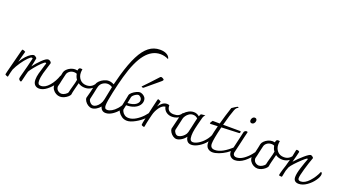

<svg xmlns="http://www.w3.org/2000/svg" viewBox="-72 -1828 4684 2610"><g transform="rotate(20 2270.5 -523.0)"><path d="M532 2Q494 2 469.5 -22.5Q445 -47 445 -97Q445 -138 458.5 -189.5Q472 -241 495 -312Q502 -331 508 -352Q508 -355 504 -357.5Q500 -360 496 -360Q483 -360 444.5 -322.5Q406 -285 366.5 -236.5Q327 -188 314 -163Q304 -132 281 -33Q277 -16 274.5 -10Q272 -4 266 -4Q257 -4 245.5 -15Q234 -26 234 -37Q234 -48 244 -85Q286 -239 312 -352Q306 -360 297 -360Q282 -360 246 -323Q210 -286 171 -229.5Q132 -173 107 -118Q92 -69 80 -5Q70 -5 54 -12Q38 -19 38 -26Q38 -34 48 -71L133 -402Q135 -411 138 -415Q141 -419 147 -419Q153 -419 167.5 -413Q182 -407 186 -403L177 -371Q174 -359 163.5 -321.5Q153 -284 144 -244Q175 -298 208.5 -333.5Q242 -369 270 -385.5Q298 -402 313 -402Q324 -402 341 -390Q358 -378 358 -370Q349 -315 332 -246Q373 -302 430 -357.5Q487 -413 517 -413Q531 -413 547 -402Q563 -391 564 -376Q532 -277 514.5 -213Q497 -149 497 -98Q497 -68 507 -54.5Q517 -41 543 -41Q604 -41 661 -107.5Q718 -174 748 -264Q759 -264 766.5 -254Q774 -244 774 -231Q775 -200 736.5 -143Q698 -86 642 -42Q586 2 532 2Z M1262 -333Q1262 -308 1242 -281.5Q1222 -255 1187.5 -238Q1153 -221 1112 -221Q1057 -221 1015 -251Q1009 -222 1000 -192Q997 -181 987 -141.5Q977 -102 973 -71Q966 -55 945 -36.5Q924 -18 895 -5Q866 8 838 8Q807 8 778 -8Q749 -24 730.5 -51Q712 -78 712 -111Q726 -153 735 -190Q744 -227 752 -265L762 -315Q767 -338 789 -360.5Q811 -383 842.5 -397.5Q874 -412 906 -412Q918 -412 940 -408Q943 -431 950.5 -440Q958 -449 975 -449Q985 -449 998 -446Q993 -418 993 -398Q993 -340 1028 -300Q1063 -260 1123 -260Q1168 -260 1200.5 -284Q1233 -308 1252 -353Q1262 -350 1262 -333ZM952 -179Q972 -246 978 -287Q956 -315 948 -355Q948 -359 946.5 -361.5Q945 -364 940 -365Q925 -371 906 -371Q869 -371 842 -351Q815 -331 808 -303Q805 -291 786 -209Q777 -161 764 -114Q764 -77 789 -56.5Q814 -36 842 -36Q866 -36 893.5 -53Q921 -70 929 -88Q937 -128 952 -179Z M2043 -984V-975Q1986 -1003 1927 -1003Q1806 -1003 1713.5 -890Q1621 -777 1553 -534Q1524 -431 1493 -289.5Q1462 -148 1462 -94Q1462 -69 1471 -55.5Q1480 -42 1503 -42Q1531 -42 1566 -61.5Q1601 -81 1635.5 -120Q1670 -159 1696 -214Q1710 -214 1710 -190Q1710 -153 1676 -107Q1642 -61 1592 -28Q1542 5 1496 5Q1464 5 1444 -12Q1424 -29 1416 -60Q1393 -31 1359.5 -11.5Q1326 8 1296 8Q1269 8 1242 -9Q1215 -26 1198 -51.5Q1181 -77 1181 -101Q1206 -185 1233 -316Q1237 -338 1261.5 -363Q1286 -388 1321 -404.5Q1356 -421 1389 -421Q1427 -421 1467 -399Q1486 -476 1506 -546Q1558 -726 1615 -838Q1672 -950 1741.5 -1004Q1811 -1058 1901 -1058Q1959 -1058 1996.5 -1037.5Q2034 -1017 2043 -984ZM1425 -192Q1437 -260 1458 -356Q1424 -378 1390 -378Q1355 -378 1323 -357.5Q1291 -337 1278 -300Q1271 -280 1255 -198Q1245 -148 1234 -104Q1234 -81 1256 -57Q1278 -33 1303 -33Q1323 -33 1346.5 -48.5Q1370 -64 1390.5 -93.5Q1411 -123 1419 -163Z M2095 -219Q2095 -179 2043.5 -125.5Q1992 -72 1922 -33.5Q1852 5 1805 5Q1760 5 1727 -18.5Q1694 -42 1676.5 -71Q1659 -100 1659 -114Q1675 -171 1694 -272L1705 -328Q1709 -348 1734 -369.5Q1759 -391 1790 -405.5Q1821 -420 1840 -420Q1855 -420 1876.5 -410.5Q1898 -401 1914.5 -381Q1931 -361 1931 -330Q1931 -294 1907 -262Q1883 -230 1836 -210Q1789 -190 1723 -190L1709 -123Q1709 -114 1719.5 -93Q1730 -72 1753.5 -55Q1777 -38 1813 -38Q1861 -38 1914 -69.5Q1967 -101 2011 -148Q2055 -195 2077 -239Q2095 -236 2095 -219ZM1748 -316Q1738 -271 1730 -225Q1807 -228 1846 -255.5Q1885 -283 1885 -318Q1885 -343 1867 -361Q1849 -379 1832 -379Q1820 -379 1801 -369Q1782 -359 1766.5 -344Q1751 -329 1748 -316ZM1854 -492Q1847 -492 1841 -495.5Q1835 -499 1835 -503Q1905 -574 2026 -706Q2033 -714 2043 -714Q2051 -714 2067.5 -705Q2084 -696 2084 -689V-688Q2084 -678 2068 -665Q2057 -655 2035 -637Q1929 -548 1866 -496Q1862 -492 1854 -492Z M2497 -340Q2497 -319 2477.5 -299.5Q2458 -280 2426.5 -268Q2395 -256 2363 -256Q2313 -256 2277.5 -282Q2242 -308 2232 -355Q2187 -350 2149.5 -298Q2112 -246 2097 -185Q2095 -175 2082 -123.5Q2069 -72 2057 -2Q2056 1 2054.5 2.5Q2053 4 2048 4Q2041 4 2027 -2Q2013 -8 2013 -15Q2013 -29 2018 -52Q2079 -334 2097 -401Q2099 -410 2101.5 -413Q2104 -416 2110 -416Q2114 -416 2127 -409.5Q2140 -403 2148 -396L2130 -338L2124 -318Q2147 -354 2177 -376Q2207 -398 2241 -398Q2251 -398 2261 -396Q2271 -394 2275 -391Q2275 -342 2300.5 -318.5Q2326 -295 2372 -295Q2413 -295 2440 -309Q2467 -323 2487 -357Q2491 -356 2494 -351Q2497 -346 2497 -340Z M2982 -205Q2982 -159 2941.5 -108Q2901 -57 2843.5 -22.5Q2786 12 2738 12Q2699 12 2678 -12Q2657 -36 2653 -74Q2628 -38 2590 -15Q2552 8 2522 8Q2496 8 2470.5 -9.5Q2445 -27 2429 -52.5Q2413 -78 2412 -101L2461 -303Q2467 -327 2491.5 -354.5Q2516 -382 2551 -400Q2586 -418 2622 -418Q2668 -418 2703 -387Q2712 -411 2716.5 -417Q2721 -423 2730 -424L2779 -429L2782 -427Q2762 -411 2753 -377Q2722 -261 2710.5 -206Q2699 -151 2699 -109Q2699 -67 2710 -47.5Q2721 -28 2747 -28Q2779 -28 2823.5 -54Q2868 -80 2908 -126.5Q2948 -173 2969 -231Q2982 -231 2982 -205ZM2643 -137 2662 -219Q2666 -239 2676 -283.5Q2686 -328 2692 -352Q2664 -380 2624 -380Q2593 -380 2568 -363.5Q2543 -347 2527 -323.5Q2511 -300 2507 -282L2467 -104Q2469 -79 2487 -59Q2505 -39 2526 -39Q2543 -39 2567.5 -51Q2592 -63 2613.5 -85.5Q2635 -108 2643 -137Z M3316 -149Q3316 -141 3313 -135Q3310 -129 3303 -120Q3277 -89 3230.5 -58.5Q3184 -28 3133 -9Q3082 10 3044 10Q3001 10 2972.5 -16.5Q2944 -43 2944 -96Q2944 -163 2992 -348L2886 -344Q2884 -345 2880.5 -347.5Q2877 -350 2876 -352Q2879 -357 2887 -372Q2895 -387 2901 -393L3004 -392Q3037 -514 3080 -643Q3098 -657 3126 -673.5Q3154 -690 3160 -690Q3169 -686 3171 -679Q3153 -672 3143 -660.5Q3133 -649 3123 -623Q3094 -549 3053 -392L3308 -391L3309 -375Q3309 -367 3306 -364Q3303 -361 3292 -360Q3278 -359 3042 -350Q2996 -162 2996 -99Q2996 -64 3013 -47.5Q3030 -31 3065 -31Q3167 -31 3311 -166Q3316 -159 3316 -149Z M3275 -86Q3290 -134 3327 -299Q3345 -380 3349 -396Q3362 -418 3385 -418Q3400 -418 3400 -408Q3393 -383 3380.5 -328.5Q3368 -274 3361 -243Q3334 -119 3324 -84Q3324 -61 3337.5 -48.5Q3351 -36 3373 -36Q3423 -36 3473.5 -71.5Q3524 -107 3562.5 -154Q3601 -201 3620 -235Q3626 -233 3628 -228.5Q3630 -224 3630 -213Q3630 -198 3620 -182Q3566 -97 3499 -45Q3432 7 3365 7Q3330 7 3302.5 -16.5Q3275 -40 3275 -86ZM3381 -577Q3381 -597 3394 -613.5Q3407 -630 3427 -630Q3443 -630 3450.5 -620Q3458 -610 3458 -596Q3458 -576 3444.5 -559.5Q3431 -543 3411 -543Q3397 -543 3389 -552.5Q3381 -562 3381 -577Z M4118 -333Q4118 -308 4098 -281.5Q4078 -255 4043.5 -238Q4009 -221 3968 -221Q3913 -221 3871 -251Q3865 -222 3856 -192Q3853 -181 3843 -141.5Q3833 -102 3829 -71Q3822 -55 3801 -36.5Q3780 -18 3751 -5Q3722 8 3694 8Q3663 8 3634 -8Q3605 -24 3586.5 -51Q3568 -78 3568 -111Q3582 -153 3591 -190Q3600 -227 3608 -265L3618 -315Q3623 -338 3645 -360.5Q3667 -383 3698.5 -397.5Q3730 -412 3762 -412Q3774 -412 3796 -408Q3799 -431 3806.5 -440Q3814 -449 3831 -449Q3841 -449 3854 -446Q3849 -418 3849 -398Q3849 -340 3884 -300Q3919 -260 3979 -260Q4024 -260 4056.5 -284Q4089 -308 4108 -353Q4118 -350 4118 -333ZM3808 -179Q3828 -246 3834 -287Q3812 -315 3804 -355Q3804 -359 3802.5 -361.5Q3801 -364 3796 -365Q3781 -371 3762 -371Q3725 -371 3698 -351Q3671 -331 3664 -303Q3661 -291 3642 -209Q3633 -161 3620 -114Q3620 -77 3645 -56.5Q3670 -36 3698 -36Q3722 -36 3749.5 -53Q3777 -70 3785 -88Q3793 -128 3808 -179Z M4541 -216Q4541 -180 4503 -125Q4465 -70 4406.5 -29Q4348 12 4291 12Q4255 12 4235.5 -6Q4216 -24 4216 -61Q4216 -112 4244 -199.5Q4272 -287 4295 -345Q4291 -351 4287 -351Q4283 -351 4278 -348Q4260 -337 4219 -299Q4178 -261 4139 -219Q4100 -177 4086 -151Q4070 -108 4066 -96.5Q4062 -85 4058 -59L4049 -14Q4048 -11 4047 -6.5Q4046 -2 4044.5 -1Q4043 0 4040 0Q4031 0 4016.5 -2Q4002 -4 4002 -8Q4002 -20 4009 -47Q4016 -74 4023 -96Q4030 -118 4034 -130L4043 -158Q4072 -258 4082.5 -303.5Q4093 -349 4103 -405Q4104 -415 4117 -415Q4126 -415 4137.5 -410.5Q4149 -406 4151 -398Q4147 -380 4136.5 -337Q4126 -294 4111 -242Q4169 -307 4231.5 -360Q4294 -413 4315 -413Q4325 -413 4339 -403Q4353 -393 4356 -384Q4324 -298 4295 -196.5Q4266 -95 4266 -63Q4266 -28 4306 -28Q4365 -28 4425.5 -94Q4486 -160 4522 -244Q4532 -244 4536.5 -235.5Q4541 -227 4541 -216Z"/></g></svg>

Font: Charmonman
Style: Regular
Weight: 400
Designer: Ekaluck Peanpanawate
Foundry: Cadson Demak Co.,Ltd.
Version: Version 1.000; ttfautohint (v1.6)